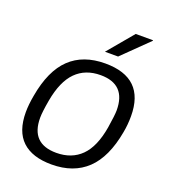

<svg xmlns="http://www.w3.org/2000/svg" viewBox="-135 -822 825 932"><g transform="rotate(20 278.0 -355.5)"><path d="M294.9 -590.8 405.8 -723.1H495.1V-720.2L362.8 -590.8ZM237.8 12.2Q137.7 12.2 85.9 -36.6Q34.2 -85.4 34.2 -184.1Q34.2 -222.7 43 -271Q66.9 -408.2 135 -473.1Q203.1 -538.1 316.9 -538.1Q521 -538.1 521 -339.8Q521 -295.9 513.2 -254.9Q488.8 -118.7 419.9 -53.2Q351.1 12.2 237.8 12.2ZM240.2 -48.8Q319.3 -48.8 368.4 -97.7Q417.5 -146.5 435.1 -251Q445.8 -318.4 445.8 -342.8Q445.8 -477.1 314.9 -477.1Q236.3 -477.1 187.5 -428Q138.7 -378.9 120.1 -274.9Q108.9 -211.4 108.9 -182.1Q108.9 -48.8 240.2 -48.8Z"/></g></svg>

Font: Archivo Light
Style: Italic
Weight: 300
Italic angle: -10°
Designer: Hector Gatti
Foundry: Omnibus-Type
Version: Version 2.001